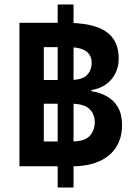

<svg xmlns="http://www.w3.org/2000/svg" viewBox="-20 -780 621 859"><path d="M67 -36V-678H273Q397 -678 454 -639Q511 -600 511 -519Q511 -463 478 -424.5Q445 -386 389 -377V-372Q428 -366 459 -348.5Q490 -331 508 -299.5Q526 -268 526 -220Q526 -162 499 -120.5Q472 -79 422 -57.5Q372 -36 303 -36ZM176 -147H301Q358 -147 381 -171.5Q404 -196 404 -234Q404 -268 380.5 -292Q357 -316 297 -316H176ZM176 -422H292Q347 -422 368.5 -443.5Q390 -465 390 -499Q390 -534 364 -551.5Q338 -569 285 -569H176ZM238 59V-760H309V59Z"/></svg>

Font: Noto Sans Thai
Style: Bold
Weight: 700
Designer: Monotype Design Team
Foundry: Monotype Imaging Inc.
Version: Version 2.001